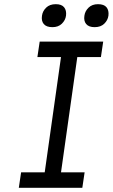

<svg xmlns="http://www.w3.org/2000/svg" viewBox="-20 -899 540 919"><path d="M70 0 81 -74H194L272 -626H159L170 -700H474L463 -626H350L272 -74H385L374 0ZM433 -769Q405 -769 392.5 -784Q380 -799 384 -824Q387 -846 404 -862.5Q421 -879 449 -879Q478 -879 490 -864Q502 -849 499 -824Q496 -802 479 -785.5Q462 -769 433 -769ZM231 -769Q202 -769 189.5 -784Q177 -799 181 -824Q184 -846 201 -862.5Q218 -879 247 -879Q275 -879 287 -864Q299 -849 296 -824Q293 -802 276 -785.5Q259 -769 231 -769Z"/></svg>

Font: Lexend Light
Style: Italic
Weight: 300
Italic angle: -8.13011°
Designer: Bonnie Shaver-Troup, Thomas Jockin
Foundry: Lexend
Version: Version 1.007